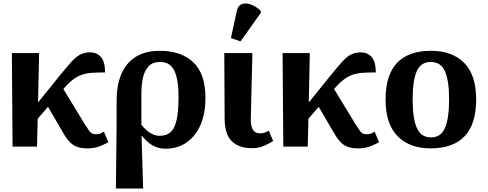

<svg xmlns="http://www.w3.org/2000/svg" viewBox="-20 -840 2796 1100"><path d="M52 0 48 -536H204L198 -253L319 -403Q359 -452 385.5 -482Q412 -512 437 -526Q462 -540 495 -540Q536 -540 559 -512.5Q582 -485 582 -425Q540 -425 508.5 -423Q477 -421 451 -412.5Q425 -404 399.5 -385Q374 -366 343 -330L466 -128Q482 -103 493.5 -87Q505 -71 530 -71Q547 -71 556 -75Q565 -79 575 -86L601 -25Q587 -17 555 -3.5Q523 10 484 10Q449 10 425 2.5Q401 -5 382 -24Q363 -43 343 -77L255 -228L196 -160L192 0Z M644 240 648 -122V-263Q648 -350 674.5 -414Q701 -478 756.5 -513.5Q812 -549 897 -549Q1017 -549 1087 -483.5Q1157 -418 1157 -278Q1157 -189 1128.5 -124Q1100 -59 1048.5 -23.5Q997 12 928 12Q891 12 858 -5Q825 -22 793 -62H791L800 240ZM895 -62Q934 -62 957.5 -83Q981 -104 992 -153.5Q1003 -203 1003 -287Q1003 -382 979.5 -433.5Q956 -485 897 -485Q856 -485 832.5 -461.5Q809 -438 799.5 -397Q790 -356 790 -303V-125Q814 -95 840.5 -78.5Q867 -62 895 -62Z M1424 9Q1348 9 1307.5 -31.5Q1267 -72 1267 -162L1265 -536H1426L1417 -164Q1414 -76 1468 -76Q1485 -76 1496 -80Q1507 -84 1520 -91L1545 -32Q1527 -20 1495 -5.5Q1463 9 1424 9ZM1358 -603 1303 -622 1336 -774Q1343 -809 1367 -817Q1391 -825 1420.5 -813Q1450 -801 1474 -778V-766Z M1603 0 1599 -536H1755L1749 -253L1870 -403Q1910 -452 1936.5 -482Q1963 -512 1988 -526Q2013 -540 2046 -540Q2087 -540 2110 -512.5Q2133 -485 2133 -425Q2091 -425 2059.5 -423Q2028 -421 2002 -412.5Q1976 -404 1950.5 -385Q1925 -366 1894 -330L2017 -128Q2033 -103 2044.5 -87Q2056 -71 2081 -71Q2098 -71 2107 -75Q2116 -79 2126 -86L2152 -25Q2138 -17 2106 -3.5Q2074 10 2035 10Q2000 10 1976 2.5Q1952 -5 1933 -24Q1914 -43 1894 -77L1806 -228L1747 -160L1743 0Z M2447 10Q2327 10 2258 -59.5Q2189 -129 2189 -270Q2189 -411 2255 -480Q2321 -549 2450 -549Q2570 -549 2639 -480Q2708 -411 2708 -270Q2708 -129 2642 -59.5Q2576 10 2447 10ZM2449 -53Q2507 -53 2530 -108.5Q2553 -164 2553 -270Q2553 -377 2529.5 -431Q2506 -485 2448 -485Q2390 -485 2367 -431Q2344 -377 2344 -270Q2344 -164 2367.5 -108.5Q2391 -53 2449 -53Z"/></svg>

Font: Noto Serif
Style: Bold
Weight: 700
Designer: Monotype Design Team
Foundry: Monotype Imaging Inc.
Version: Version 2.014